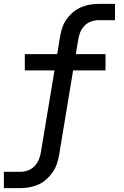

<svg xmlns="http://www.w3.org/2000/svg" viewBox="-20 -755 640 990"><path d="M0 215V131H84Q104 131 123.5 124Q143 117 157.5 102Q172 87 180 68Q188 49 191 29L261 -392H108V-476H275L289 -563Q293 -586 300 -609Q307 -632 321 -652.5Q335 -673 354.5 -690Q374 -707 396.5 -717Q419 -727 442.5 -731Q466 -735 489 -735H573V-651H489Q469 -651 449.5 -644Q430 -637 415.5 -622Q401 -607 393.5 -588Q386 -569 383 -549L371 -476H524V-392H357L285 43Q281 66 273.5 89Q266 112 252 132.5Q238 153 219 170Q200 187 177 197Q154 207 130.5 211Q107 215 84 215Z"/></svg>

Font: Iosevka HT Medium Extended
Style: Italic
Weight: 500
Width: 7
Italic angle: -9°
Monospace: yes
Designer: Belleve Invis
Foundry: Belleve Invis
Version: Version 32.3.0; ttfautohint (v1.8.4)